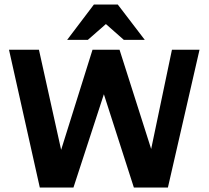

<svg xmlns="http://www.w3.org/2000/svg" viewBox="-20 -833 927 853"><path d="M156.8 0 20 -612H153L251.6 -167.3L391 -612H511.1L651.6 -171.1L743.9 -612H866.4L726 0H574.7L441.5 -414.3L306.4 0ZM530.1 -655.9 450.5 -726.1 370.3 -655.9H278.3L397.2 -812.9H503.2L623.2 -655.9Z"/></svg>

Font: Ancizar Sans Thin
Style: Regular
Weight: 100
Designer: Cesar Puertas, Viviana Monsalve, Julian Moncada, Julian Prieto, Jose Castro, Mariel Hernandez, Felipe Aragon, Sara Alarc
Version: Version 8.100